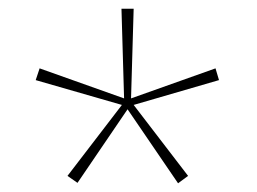

<svg xmlns="http://www.w3.org/2000/svg" viewBox="-20 -778 591 441"><path d="M287 -758 281 -552 475 -621 483 -594 287 -537 412 -374 389 -357 273 -527 158 -358 135 -374 260 -537 62 -594 71 -621 265 -552 259 -758Z"/></svg>

Font: Noto Sans Symbols Thin
Style: Regular
Weight: 250
Version: Version 2.002